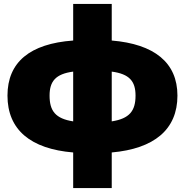

<svg xmlns="http://www.w3.org/2000/svg" viewBox="-20 -762 940 976"><path d="M352 194H548V13C763 -6 882 -103 882 -276C882 -445 763 -538 548 -556V-742H352V-556C132 -540 18 -446 18 -276C18 -102 136 -5 352 13ZM232 -276C232 -348 262 -386 352 -398V-145C262 -159 232 -198 232 -276ZM548 -145V-398C638 -386 669 -349 669 -276C669 -198 638 -159 548 -145Z"/></svg>

Font: Chess Sans Black
Style: Regular
Weight: 900
Designer: Wolf Bōese
Foundry: Wolf Bōese
Version: Version 7.223;Glyphs 3.3 (3306)